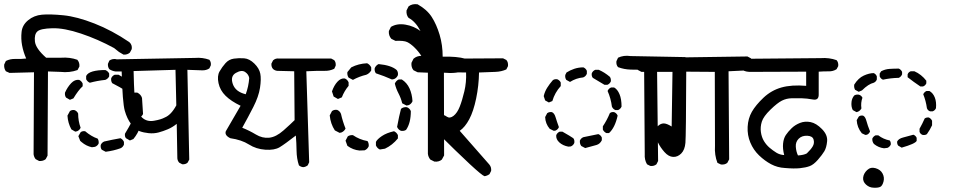

<svg xmlns="http://www.w3.org/2000/svg" viewBox="-22 -833 4542 913"><path d="M164.1 -67.4 147.5 -76.2Q139.6 -85.9 137.7 -99.6L139.6 -489.3L23.4 -486.3L5.9 -494.1Q-3.9 -507.8 -2 -526.4L5.9 -543Q26.4 -553.7 52.2 -552.7Q78.1 -551.8 102.5 -554.7Q88.9 -585.9 83 -617.2Q77.1 -648.4 80.6 -681.2Q84 -713.9 111.8 -736.8Q139.6 -759.8 177.7 -763.2Q215.8 -766.6 279.8 -760.3Q343.8 -753.9 427.2 -721.2Q510.7 -688.5 592.8 -632.8Q607.4 -620.1 604.5 -599.6L595.7 -583Q584 -572.3 565.4 -573.2L543.9 -585.9L520.5 -604.5Q443.4 -646.5 363.3 -673.3Q283.2 -700.2 227.1 -698.7Q170.9 -697.3 155.8 -683.6Q140.6 -669.9 144 -636.2Q147.5 -602.5 197.3 -558.6H269.5Q309.6 -561.5 345.7 -548.8Q357.4 -535.2 355.5 -516.6L346.7 -500Q309.6 -486.3 264.6 -491.2L206.1 -493.2L204.1 -92.8L195.3 -76.2Q183.6 -66.4 164.1 -67.4ZM480.5 -111.3 461.9 -121.1Q455.1 -129.9 457 -143.6Q461.9 -155.3 473.6 -160.2Q511.7 -168.9 550.8 -175.8Q562.5 -169.9 567.4 -158.2V-145.5Q562.5 -132.8 550.8 -127.9Q518.6 -116.2 480.5 -111.3ZM415 -132.8Q387.7 -138.7 366.2 -157.2L359.4 -163.1L350.6 -185.5L361.3 -204.1Q369.1 -210.9 382.8 -209Q413.1 -183.6 442.4 -173.8Q448.2 -165 447.3 -151.4Q442.4 -139.6 429.7 -134.8ZM595.7 -165 577.1 -175.8Q570.3 -183.6 572.3 -197.3Q590.8 -227.5 606.4 -257.8Q614.3 -264.6 627.9 -262.7Q639.6 -257.8 644.5 -246.1V-230.5Q634.8 -199.2 612.3 -171.9ZM335.9 -207 317.4 -217.8Q300.8 -248 298.8 -283.2L310.5 -304.7Q319.3 -311.5 332 -309.6Q344.7 -304.7 349.6 -293Q349.6 -257.8 361.3 -225.6Q356.4 -213.9 344.7 -209ZM627.9 -274.4Q614.3 -281.2 609.4 -294.9Q609.4 -336.9 599.6 -375Q604.5 -386.7 616.2 -392.6H630.9Q648.4 -383.8 653.3 -367.2L658.2 -291Q653.3 -279.3 641.6 -274.4ZM310.5 -358.4 292 -369.1Q285.2 -378.9 287.1 -392.6Q298.8 -418.9 316.4 -437.5Q334 -456.1 354.5 -453.1Q366.2 -447.3 371.1 -435.5V-422.9Q350.6 -404.3 327.1 -365.2ZM582 -397.5Q548.8 -418.9 511.7 -437.5Q504.9 -447.3 506.8 -460.9Q511.7 -472.7 523.4 -477.5H542L607.4 -439.5Q614.3 -429.7 612.3 -414.1Q607.4 -402.3 595.7 -397.5ZM405.3 -439.5Q393.6 -444.3 387.7 -456.1V-471.7Q394.5 -486.3 418.5 -493.2Q442.4 -500 478.5 -500Q491.2 -495.1 497.1 -483.4V-469.7Q491.2 -458 478.5 -453.1Q440.4 -449.2 405.3 -439.5Z M844.7 -51.8 830.1 -59.6Q822.3 -68.4 821.3 -80.1L818.4 -244.1Q797.9 -227.5 775.9 -218.3Q753.9 -209 731.9 -203.1Q710 -197.3 685.5 -199.7Q661.1 -202.1 641.1 -209.5Q621.1 -216.8 601.6 -242.7Q582 -268.6 571.3 -306.6Q560.5 -344.7 556.6 -493.2H527.3Q511.7 -495.1 498 -503.9Q490.2 -513.7 491.2 -529.3L498 -544.9Q511.7 -554.7 530.3 -551.8L531.2 -550.8L905.3 -557.6Q941.4 -560.5 973.6 -548.8Q982.4 -538.1 980.5 -522.5L973.6 -507.8Q959 -498 939.5 -498.5Q919.9 -499 869.1 -501L877.9 -74.2L870.1 -59.6Q860.4 -50.8 844.7 -51.8ZM761.7 -274.4Q776.4 -280.3 790 -294.4Q803.7 -308.6 816.4 -332L812.5 -501L613.3 -495.1Q616.2 -356.4 624 -325.2Q631.8 -293.9 654.3 -273.4Q676.8 -252.9 710.4 -258.8Q744.1 -264.6 761.7 -274.4Z M1419.9 -38.1Q1408.2 -39.1 1399.4 -46.9Q1388.7 -79.1 1388.2 -116.2Q1387.7 -153.3 1384.8 -188.5Q1332 -147.5 1307.6 -132.8Q1283.2 -118.2 1239.7 -121.1Q1196.3 -124 1161.6 -146Q1127 -168 1073.2 -175.8Q1044.9 -189.5 1051.8 -209Q1085.9 -268.6 1122.1 -330.1Q1077.1 -351.6 1050.8 -377.4Q1024.4 -403.3 1017.1 -437.5Q1009.8 -471.7 1022 -493.2Q1034.2 -514.6 1050.3 -532.7Q1066.4 -550.8 1090.3 -554.2Q1114.3 -557.6 1139.2 -555.7Q1164.1 -553.7 1187.5 -530.8Q1210.9 -507.8 1215.8 -482.4Q1220.7 -457 1214.4 -415.5Q1208 -374 1182.6 -324.2Q1157.2 -274.4 1129.9 -225.6Q1164.1 -211.9 1194.8 -193.4Q1225.6 -174.8 1258.3 -178.2Q1291 -181.6 1326.2 -212.9Q1361.3 -244.1 1378.9 -261.7L1377 -494.1L1296.9 -496.1Q1285.2 -497.1 1276.4 -504.9Q1267.6 -514.6 1268.6 -530.3L1276.4 -545.9Q1288.1 -556.6 1303.7 -554.7H1552.7L1567.4 -546.9Q1576.2 -536.1 1574.2 -520.5L1567.4 -505.9Q1544.9 -495.1 1520.5 -496.1Q1496.1 -497.1 1434.6 -494.1L1448.2 -61.5L1441.4 -46.9Q1431.6 -39.1 1419.9 -38.1ZM1163.1 -461.9Q1160.2 -479.5 1143.6 -490.7Q1127 -502 1099.6 -486.3Q1072.3 -470.7 1085 -433.6Q1097.7 -396.5 1146.5 -384.8Q1160.2 -421.9 1163.1 -461.9Z M2043.9 -64.5 2024.4 -74.2Q2014.6 -85.9 2012.7 -101.6V-487.3L1963.9 -489.3L1944.3 -499Q1932.6 -512.7 1934.6 -534.2L1944.3 -553.7Q1960 -567.4 1981.4 -567.4Q1967.8 -588.9 1949.2 -606.9Q1930.7 -625 1914.6 -632.8Q1898.4 -640.6 1858.4 -638.7L1838.9 -648.4Q1825.2 -664.1 1827.1 -685.5L1836.9 -705.1Q1866.2 -722.7 1906.2 -715.8Q1946.3 -709 1977.5 -685.5Q1954.1 -730.5 1920.9 -748Q1909.2 -761.7 1911.1 -783.2L1920.9 -802.7Q1938.5 -816.4 1963.9 -812.5Q2008.8 -787.1 2031.2 -752Q2053.7 -716.8 2068.4 -668Q2083 -619.1 2083 -563.5Q2150.4 -565.4 2191.4 -553.7Q2203.1 -540 2201.2 -518.6L2191.4 -499Q2150.4 -481.4 2088.9 -487.3L2089.8 -93.8L2079.1 -74.2Q2065.4 -62.5 2043.9 -64.5ZM1687.5 -117.2Q1656.2 -120.1 1629.9 -139.6L1621.1 -164.1L1631.8 -184.6Q1641.6 -191.4 1656.2 -190.4Q1687.5 -168.9 1725.6 -162.1Q1732.4 -152.3 1731.4 -137.7Q1725.6 -124 1711.9 -118.2ZM1784.2 -122.1Q1771.5 -127.9 1765.6 -141.6V-158.2Q1771.5 -170.9 1793.9 -186Q1816.4 -201.2 1851.6 -209Q1864.3 -203.1 1870.1 -190.4V-174.8Q1843.8 -142.6 1808.6 -126ZM1592.8 -201.2 1570.3 -212.9Q1549.8 -244.1 1545.9 -284.2L1556.6 -304.7Q1566.4 -312.5 1581.1 -310.5Q1594.7 -304.7 1599.6 -291Q1607.4 -255.9 1621.1 -221.7Q1615.2 -209 1601.6 -203.1ZM1884.8 -210.9Q1872.1 -215.8 1866.2 -229.5Q1876 -282.2 1884.8 -315.4Q1896.5 -325.2 1913.1 -323.2Q1926.8 -317.4 1931.6 -304.7Q1931.6 -248 1909.2 -215.8Q1900.4 -209 1884.8 -210.9ZM1911.1 -331.1 1890.6 -341.8Q1884.8 -366.2 1873 -388.7Q1861.3 -411.1 1855.5 -435.5Q1861.3 -449.2 1874 -455.1H1888.7Q1913.1 -439.5 1925.3 -412.6Q1937.5 -385.7 1939.5 -351.6Q1933.6 -337.9 1920.9 -333ZM1585 -362.3 1564.5 -374 1556.6 -398.4Q1566.4 -426.8 1582.5 -444.3Q1598.6 -461.9 1617.2 -460Q1629.9 -455.1 1635.7 -441.4V-424.8Q1615.2 -400.4 1603.5 -370.1ZM1656.2 -453.1 1635.7 -463.9Q1627.9 -475.6 1629.9 -490.2L1648.4 -512.7Q1682.6 -530.3 1723.6 -532.2Q1736.3 -526.4 1743.2 -512.7V-498Q1734.4 -483.4 1719.7 -477.5Q1686.5 -469.7 1656.2 -453.1ZM1841.8 -455.1Q1804.7 -471.7 1765.6 -484.4Q1757.8 -494.1 1759.8 -508.8Q1765.6 -522.5 1778.3 -528.3Q1838.9 -522.5 1864.3 -500Q1872.1 -490.2 1870.1 -475.6Q1864.3 -461.9 1851.6 -457Z M2282.2 4.9Q2259.8 -1 2046.9 -212.9Q2031.2 -232.4 2033.7 -252.9Q2036.1 -273.4 2046.9 -284.2Q2057.6 -294.9 2073.7 -291Q2089.8 -287.1 2103.5 -277.8Q2117.2 -268.6 2134.8 -282.2Q2152.3 -295.9 2164.1 -325.7Q2175.8 -355.5 2186 -398.4Q2196.3 -441.4 2194.3 -488.3L2039.1 -490.2Q2026.4 -492.2 2016.6 -500Q2007.8 -512.7 2008.8 -529.3L2016.6 -545.9Q2027.3 -555.7 2044.9 -553.7L2370.1 -555.7L2385.7 -547.9Q2395.5 -537.1 2393.6 -518.6L2385.7 -502.9Q2362.3 -492.2 2333.5 -491.2Q2304.7 -490.2 2255.9 -488.3Q2254.9 -425.8 2242.2 -364.7Q2229.5 -303.7 2209.5 -266.1Q2189.5 -228.5 2164.1 -210.9L2304.7 -50.8Q2315.4 -38.1 2313.5 -20.5L2305.7 -4.9Q2294.9 2.9 2282.2 4.9Z M3070.3 -43.9 3054.7 -51.8Q3042 -73.2 3043.9 -100.6L3041 -501Q3009.8 -501 2977.5 -502Q2945.3 -502.9 2917 -513.7Q2907.2 -524.4 2909.2 -542L2917 -558.6Q2943.4 -571.3 2976.6 -566.4L3236.3 -561.5L3252 -553.7Q3261.7 -542 3259.8 -524.4L3252 -508.8Q3241.2 -501 3228.5 -500H3102.5L3107.4 -67.4L3099.6 -51.8Q3087.9 -42 3070.3 -43.9ZM2760.7 -128.9 2742.2 -138.7Q2734.4 -148.4 2735.4 -164.1Q2740.2 -175.8 2752 -180.7Q2788.1 -187.5 2823.2 -195.3Q2835 -190.4 2839.8 -178.7V-166Q2831.1 -148.4 2814.5 -143.6ZM2680.7 -135.7Q2654.3 -140.6 2637.7 -155.8Q2621.1 -170.9 2623 -190.4Q2627.9 -202.1 2639.6 -207H2652.3Q2690.4 -185.5 2704.1 -175.8Q2710.9 -168 2709 -153.3Q2704.1 -141.6 2692.4 -136.7ZM2861.3 -200.2Q2849.6 -206.1 2844.7 -216.8V-232.4Q2864.3 -261.7 2877.9 -294.9Q2885.7 -301.8 2898.4 -299.8Q2910.2 -294.9 2915 -283.2Q2902.3 -225.6 2874 -200.2ZM2611.3 -210.9 2591.8 -220.7Q2571.3 -245.1 2570.3 -276.4L2580.1 -294.9Q2589.8 -301.8 2602.5 -299.8Q2614.3 -294.9 2620.1 -274.9Q2626 -254.9 2635.7 -228.5Q2630.9 -216.8 2619.1 -211.9ZM2904.3 -309.6Q2892.6 -314.5 2887.7 -326.2Q2882.8 -365.2 2867.2 -400.4Q2872.1 -412.1 2883.8 -417H2898.4Q2914.1 -408.2 2923.8 -385.3Q2933.6 -362.3 2933.6 -326.2Q2928.7 -314.5 2917 -309.6ZM2587.9 -345.7 2570.3 -355.5 2563.5 -376Q2568.4 -397.5 2580.1 -416Q2591.8 -434.6 2606.4 -451.2Q2614.3 -458 2627.9 -456.1Q2639.6 -451.2 2644.5 -440.4V-423.8Q2616.2 -392.6 2604.5 -352.5ZM2852.5 -429.7 2796.9 -462.9Q2790 -471.7 2792 -484.4Q2796.9 -496.1 2808.6 -501H2825.2Q2852.5 -489.3 2877.9 -467.8Q2883.8 -460 2882.8 -446.3Q2877.9 -434.6 2866.2 -429.7ZM2688.5 -443.4 2670.9 -453.1Q2664.1 -462.9 2666 -476.6L2671.9 -488.3Q2688.5 -499 2709 -505.9Q2729.5 -512.7 2752 -512.7Q2763.7 -507.8 2768.6 -496.1V-482.4Q2763.7 -469.7 2751 -464.8Q2717.8 -461.9 2688.5 -443.4Z M3406.2 -50.8 3389.6 -58.6Q3375 -95.7 3377.9 -139.6L3377 -491.2L3241.2 -492.2Q3240.2 -187.5 3237.3 -153.8Q3234.4 -120.1 3217.3 -103Q3200.2 -85.9 3178.7 -86.9Q3157.2 -87.9 3137.7 -109.9Q3118.2 -131.8 3106.4 -156.2Q3094.7 -180.7 3094.7 -201.7Q3094.7 -222.7 3107.4 -234.4Q3120.1 -246.1 3134.3 -246.1Q3148.4 -246.1 3171.9 -231.4L3175.8 -491.2H3028.3L3011.7 -500Q3002 -513.7 3002.9 -532.2L3011.7 -549.8Q3031.2 -559.6 3056.6 -558.6Q3082 -557.6 3532.2 -564.5L3548.8 -555.7Q3559.6 -543.9 3557.6 -525.4L3548.8 -507.8Q3537.1 -500 3523.4 -498L3442.4 -494.1L3445.3 -75.2L3436.5 -58.6Q3424.8 -48.8 3406.2 -50.8Z M3710 -34.2Q3674.8 -36.1 3644.5 -52.2Q3614.3 -68.4 3587.4 -94.2Q3560.5 -120.1 3545.9 -155.3Q3531.2 -190.4 3533.2 -230Q3535.2 -269.5 3553.2 -301.3Q3571.3 -333 3608.4 -368.2Q3645.5 -403.3 3693.8 -417Q3742.2 -430.7 3811.5 -424.8V-492.2L3549.8 -491.2Q3524.4 -490.2 3506.8 -501Q3496.1 -512.7 3497.1 -530.3L3504.9 -544.9Q3524.4 -558.6 3550.8 -553.7L3880.9 -556.6Q3920.9 -559.6 3956.1 -546.9Q3965.8 -536.1 3963.9 -518.6L3956.1 -503.9Q3939.5 -493.2 3918.5 -493.7Q3897.5 -494.1 3871.1 -492.2V-384.8Q3872.1 -354.5 3843.3 -359.9Q3814.5 -365.2 3790.5 -365.7Q3766.6 -366.2 3742.2 -365.7Q3717.8 -365.2 3696.3 -354.5Q3674.8 -343.8 3641.6 -311.5Q3608.4 -279.3 3600.6 -254.4Q3592.8 -229.5 3596.2 -205.1Q3599.6 -180.7 3610.8 -162.1Q3622.1 -143.6 3637.7 -130.4Q3653.3 -117.2 3669.9 -106.9Q3686.5 -96.7 3707 -95.7Q3699.2 -126 3701.7 -150.4Q3704.1 -174.8 3714.8 -190.9Q3725.6 -207 3742.2 -223.1Q3758.8 -239.3 3782.2 -248.5Q3805.7 -257.8 3832.5 -252.4Q3859.4 -247.1 3886.7 -219.2Q3914.1 -191.4 3911.1 -161.1Q3908.2 -130.9 3897.9 -113.8Q3887.7 -96.7 3867.2 -73.2Q3846.7 -49.8 3828.1 -43Q3809.6 -36.1 3781.7 -33.2Q3753.9 -30.3 3710 -34.2ZM3814.5 -103.5Q3834 -122.1 3842.8 -137.2Q3851.6 -152.3 3846.7 -169.4Q3841.8 -186.5 3816.4 -187.5Q3791 -188.5 3775.9 -173.3Q3760.7 -158.2 3762.2 -135.3Q3763.7 -112.3 3772.5 -93.8Q3800.8 -95.7 3814.5 -103.5Z M4133.8 59.6Q4112.3 59.6 4096.2 44.9Q4080.1 30.3 4082.5 10.7Q4085 -8.8 4101.6 -24.4Q4118.2 -40 4141.6 -33.2Q4165 -26.4 4174.8 -7.8Q4184.6 10.7 4179.2 30.8Q4173.8 50.8 4163.6 55.7Q4153.3 60.5 4133.8 59.6ZM4181.6 -127.9Q4155.3 -130.9 4133.8 -148.4Q4125 -159.2 4126 -173.8Q4130.9 -184.6 4141.6 -189.5H4154.3Q4178.7 -170.9 4209 -165Q4214.8 -157.2 4213.9 -145.5Q4209 -134.8 4198.2 -129.9ZM4265.6 -130.9 4249 -140.6Q4243.2 -148.4 4244.1 -160.2Q4251 -173.8 4272.5 -179.2Q4293.9 -184.6 4321.3 -192.4Q4332 -188.5 4336.9 -177.7V-163.1Q4330.1 -149.4 4265.6 -130.9ZM4092.8 -191.4 4076.2 -199.2Q4053.7 -226.6 4051.8 -261.7L4061.5 -278.3Q4068.4 -285.2 4082 -283.2Q4092.8 -278.3 4098.1 -257.8Q4103.5 -237.3 4115.2 -208Q4111.3 -197.3 4100.6 -192.4ZM4365.2 -191.4Q4354.5 -195.3 4350.6 -206.1V-220.7Q4364.3 -245.1 4375 -269.5Q4382.8 -275.4 4394.5 -274.4Q4405.3 -269.5 4410.2 -258.8V-237.3Q4400.4 -215.8 4385.7 -195.3Q4377.9 -189.5 4365.2 -191.4ZM4050.8 -299.8 4033.2 -309.6Q4024.4 -326.2 4027.3 -349.6Q4029.3 -366.2 4040 -378.9Q4048.8 -384.8 4062.5 -382.8Q4074.2 -378.9 4079.1 -368.2Q4070.3 -344.7 4074.2 -317.4Q4068.4 -306.6 4057.6 -301.8ZM4400.4 -303.7Q4389.6 -307.6 4385.7 -318.4Q4380.9 -353.5 4368.2 -384.8Q4373 -395.5 4383.8 -400.4H4397.5Q4415 -390.6 4423.3 -369.1Q4431.6 -347.7 4428.7 -318.4Q4423.8 -307.6 4413.1 -303.7ZM4061.5 -396.5 4043.9 -406.2Q4038.1 -417 4040 -430.7Q4059.6 -461.9 4085.4 -473.6Q4111.3 -485.4 4132.8 -485.4Q4143.6 -480.5 4147.5 -469.7V-455.1Q4143.6 -444.3 4132.8 -439.5Q4107.4 -433.6 4077.1 -403.3ZM4354.5 -421.9Q4322.3 -443.4 4293.9 -465.8V-479.5Q4297.9 -490.2 4308.6 -494.1H4326.2Q4359.4 -479.5 4382.8 -449.2V-436.5Q4377.9 -425.8 4367.2 -421.9ZM4176.8 -454.1Q4166 -458 4161.1 -469.7V-483.4L4168 -494.1Q4186.5 -503.9 4208 -505.4Q4229.5 -506.8 4252 -506.8Q4262.7 -502 4267.6 -491.2V-479.5Q4262.7 -467.8 4252 -462.9Q4211.9 -461.9 4176.8 -454.1Z"/></svg>

Font: JasonHandwriting2
Style: Regular
Weight: 400
Version: Version 1.05.10